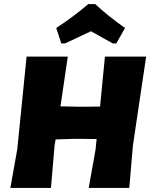

<svg xmlns="http://www.w3.org/2000/svg" viewBox="-20 -926 751 946"><path d="M282 -712 257 -788Q344 -845 415 -906H449Q511 -848 596 -788L553 -712H536L428 -772Q405 -761 361 -740.5Q317 -720 300 -712ZM314 -647 278 -402 379 -400 473 -401 497 -647H700L635 -210L617 0H417L451 -190L456 -241L348 -242L254 -239L249 -210L231 0H31L65 -190L111 -647Z"/></svg>

Font: Alegreya Sans SC Black
Style: Italic
Weight: 900
Italic angle: -7°
Designer: Juan Pablo del Peral
Foundry: Huerta Tipografica
Version: Version 2.007